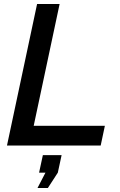

<svg xmlns="http://www.w3.org/2000/svg" viewBox="-20 -730 600 963"><path d="M166 -710H279L149 -99H506L485 0H15ZM168 213 208 136H176L195 48H289L270 136L220 213Z"/></svg>

Font: Raleway SemiBold
Style: Italic
Weight: 600
Italic angle: -12°
Designer: Matt McInerney, Pablo Impallari, Rodrigo Fuenzalida
Foundry: Matt McInerney, Pablo Impallari, Rodrigo Fuenzalida
Version: Version 4.026